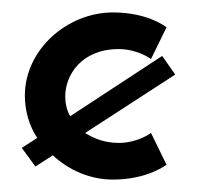

<svg xmlns="http://www.w3.org/2000/svg" viewBox="-20 -285 317 309"><path d="M171 -55C149 -55 131 -62 117 -71L262 -165L241 -195L93 -98C87 -108 85 -120 85 -130C85 -164 111 -206 171 -206C202 -206 223 -190 223 -190L248 -241C248 -241 219 -265 162 -265C88 -265 20 -205 20 -131C20 -107 27 -82 40 -63L15 -47L37 -17L65 -35C91 -11 125 4 162 4C218 4 248 -20 248 -20L223 -71C223 -71 202 -55 171 -55Z"/></svg>

Font: Hussar Tani
Style: Dwa
Weight: 700
Foundry: Cannot Into Space Fonts
Version: Version 0.92